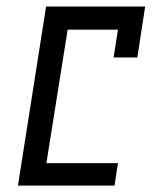

<svg xmlns="http://www.w3.org/2000/svg" viewBox="-20 -580 510 600"><path d="M348.6 -487.3H191.4L125 -70.3H348.6L337.9 0H36.1L124 -559.6H433.6L409.2 -400.4H335Z"/></svg>

Font: Geo
Style: Oblique
Weight: 500
Italic angle: -11°
Version: Version 001.2